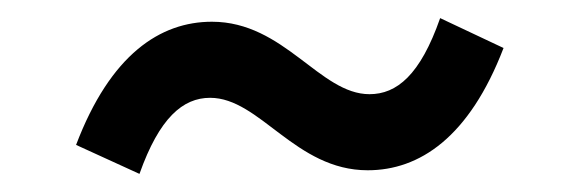

<svg xmlns="http://www.w3.org/2000/svg" viewBox="-20 -436 639 212"><path d="M134 -244C156 -306 182 -328 212 -328C267 -328 306 -248 386 -248C443 -248 498 -284 536 -383L466 -416C444 -353 418 -332 388 -332C333 -332 294 -412 214 -412C157 -412 102 -376 64 -276Z"/></svg>

Font: Source Code Pro Semibold
Style: Regular
Weight: 600
Monospace: yes
Designer: Paul D. Hunt
Foundry: Adobe Systems Incorporated
Version: Version 1.017;PS 1.000;hotconv 1.0.70;makeotf.lib2.5.5900